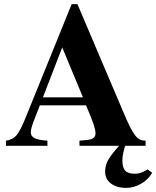

<svg xmlns="http://www.w3.org/2000/svg" viewBox="-20 -710 762 935"><path d="M384 -236H189L283 -479ZM560 0C556 5 554 6 546 16C505 64 492 89 492 127C492 174 533 205 595 205C642 205 696 177 721 131L698 115C695 117 693 119 685 123C665 133 653 136 637 136C594 136 576 119 576 72C576 57 578 40 587 8C588 5 589 2 590 0H689V-25C648 -25 630 -47 579 -168L357 -690H329L108 -145C70 -51 55 -33 9 -25V0H211V-25C152 -29 130 -40 130 -66C130 -90 149 -132 161 -163L174 -197H399C433 -118 445 -83 445 -61C445 -39 432 -31 399 -28L367 -25V0Z"/></svg>

Font: XITS
Style: Bold
Weight: 700
Designer: MicroPress Inc., with final additions and corrections provided by Coen Hoffman, Elsevier (retired)
Version: Version 1.302